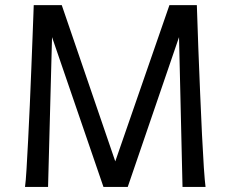

<svg xmlns="http://www.w3.org/2000/svg" viewBox="-20 -733 916 753"><path d="M432.1 -100.1 644.5 -712.9H726.1L685.5 -597.2L481 0H385.7L180.7 -597.2L139.2 -712.9H222.2ZM112.3 -712.9H197.8L184.1 -588.4L168.5 0H78.1Q81.1 -20.5 84 -69.1Q86.9 -117.7 90.3 -183.1Q93.8 -248.5 96.9 -321Q100.1 -393.6 102.8 -462.9Q105.5 -532.2 107.7 -588.9Q109.9 -645.5 111.1 -679.2Q112.3 -712.9 112.3 -712.9ZM786.1 0H695.8L682.1 -588.4L666.5 -712.9H752Q754.4 -633.3 757.8 -544.4Q761.2 -455.6 764.9 -368.2Q768.6 -280.8 772.2 -205.1Q775.9 -129.4 779.5 -75.4Q783.2 -21.5 786.1 0Z"/></svg>

Font: Andika LitF DSA DSG
Style: Regular
Weight: 400
Designer: Victor Gaultney, Annie Olsen, Julie Remington, Don Collingsworth, Eric Hays, Becca Hirsbrunner
Foundry: SIL International
Version: Version 6.200 ; LitF DSA DSG; ttfautohint (v1.8.3.10-c5d8)